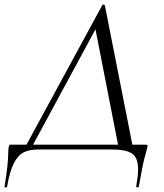

<svg xmlns="http://www.w3.org/2000/svg" viewBox="-53 -657 719 844"><path d="M401 -637Q406 -637 408 -633L533 0H470L362 -552L398 -586L81 0H52L397 -635Q399 -637 401 -637ZM-17 19Q-17 -1 -14 -14Q-13 -19 -12 -20Q-11 -21 -7.5 -21Q-4 -21 -3 -21H586Q591 -21 593.5 -20Q596 -19 596 -16L594 -6Q592 3 583.5 32.5Q575 62 557 164Q556 167 550.5 166.5Q545 166 546 162Q554 114 554 88Q554 36 527.5 18Q501 0 436 0H119Q79 0 53.5 11.5Q28 23 9 58.5Q-10 94 -22 164Q-23 168 -28.5 167Q-34 166 -33 163Q-17 65 -17 19Z"/></svg>

Font: Cormorant Garamond
Style: Italic
Weight: 400
Italic angle: -10°
Designer: Christian Thalmann (Catharsis Fonts)
Foundry: Catharsis Fonts
Version: Version 4.000